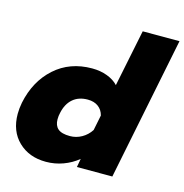

<svg xmlns="http://www.w3.org/2000/svg" viewBox="-110 -841 920 958"><g transform="rotate(15 350.0 -362.0)"><path d="M14 -180Q14 -208 20 -239Q44 -355 122 -425Q200 -495 315 -495Q358 -495 393.5 -481.5Q429 -468 450 -445L510 -739H700L551 0H368L376 -44Q342 -16 299.5 -0.5Q257 15 211 15Q124 15 69 -38Q14 -91 14 -180ZM401 -200 417 -279Q410 -307 388.5 -323Q367 -339 334 -339Q287 -339 257 -313Q227 -287 217 -239Q213 -223 213 -205Q213 -173 232 -156.5Q251 -140 294 -140Q326 -140 354.5 -156Q383 -172 401 -200Z"/></g></svg>

Font: Readiness ExtraBold
Style: Italic
Weight: 800
Italic angle: -12°
Designer: Katatrad Team
Foundry: CadsonDemak
Version: Version 1.00;January 16, 2020;FontCreator 12.0.0.2550 64-bit